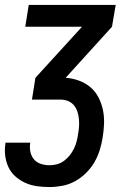

<svg xmlns="http://www.w3.org/2000/svg" viewBox="-26 -540 546 775"><path d="M174 215Q148 215 123 211.5Q98 208 76 198Q54 188 36 172Q18 156 8 134.5Q-2 113 -5 88Q-8 63 -4 38Q-4 37 -4 36.5Q-4 36 -4 36H97Q97 36 97 36.5Q97 37 96 37Q93 55 96.5 72.5Q100 90 111 103Q122 116 139 121.5Q156 127 174 127Q189 127 204 123Q219 119 232 109.5Q245 100 255 87.5Q265 75 272 61Q279 47 283 32Q287 17 289 2Q292 -14 293 -29.5Q294 -45 292.5 -60.5Q291 -76 286 -90.5Q281 -105 271.5 -116Q262 -127 248 -132.5Q234 -138 218 -138H103L117 -226L305 -432H76L90 -520H441L426 -432L239 -226Q267 -224 293 -214.5Q319 -205 339 -188Q359 -171 371.5 -147Q384 -123 389.5 -96Q395 -69 394 -40.5Q393 -12 388 17Q384 42 376 67.5Q368 93 354 116.5Q340 140 320 159.5Q300 179 276 192Q252 205 225.5 210Q199 215 174 215Z"/></svg>

Font: Iosevka SS04 Semibold
Style: Italic
Weight: 600
Italic angle: -9°
Monospace: yes
Designer: Belleve Invis
Foundry: Belleve Invis
Version: Version 19.0.0; ttfautohint (v1.8.4)